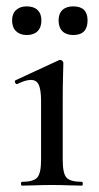

<svg xmlns="http://www.w3.org/2000/svg" viewBox="-20 -583 310 603"><path d="M49 0Q46 0 46 -6Q46 -12 49 -12Q85 -12 97 -25.5Q109 -39 109 -81V-265Q109 -300 102 -316Q95 -332 77 -332Q69 -332 58.5 -329Q48 -326 34 -319Q30 -318 27.5 -323.5Q25 -329 29 -331L165 -394Q168 -395 169 -395Q172 -395 175.5 -392Q179 -389 179 -385Q179 -376 178 -346Q177 -316 177 -267V-81Q177 -39 188.5 -25.5Q200 -12 237 -12Q240 -12 240 -6Q240 0 237 0Q219 0 194.5 -1Q170 -2 143 -2Q116 -2 92 -1Q68 0 49 0ZM64 -473Q43 -473 30.5 -485Q18 -497 18 -519Q18 -540 30.5 -551.5Q43 -563 64 -563Q86 -563 98 -551.5Q110 -540 110 -519Q110 -497 98 -485Q86 -473 64 -473ZM210 -473Q188 -473 176 -485Q164 -497 164 -519Q164 -540 176 -551.5Q188 -563 210 -563Q255 -563 255 -519Q255 -473 210 -473Z"/></svg>

Font: Cormorant Medium
Style: Regular
Weight: 500
Designer: Christian Thalmann (Catharsis Fonts)
Foundry: Catharsis Fonts
Version: Version 4.000